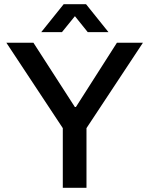

<svg xmlns="http://www.w3.org/2000/svg" viewBox="-20 -888 706 908"><path d="M277 0V-282L10 -686H138L334 -382H339L533 -686H656L389 -282V0ZM175 -736 281 -868H387L493 -736H395L309 -843L359 -842L273 -736Z"/></svg>

Font: Archivo SemiBold Medium
Style: Regular
Weight: 500
Version: Version 2.001